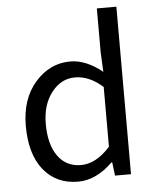

<svg xmlns="http://www.w3.org/2000/svg" viewBox="-52 -756 659 813"><g transform="rotate(-5 277.5 -350.0)"><path d="M47 -242Q47 -357 109 -427.5Q171 -498 258 -498Q325 -498 394 -442L390 -525V-712H473V0H405L398 -57H395Q324 12 248 12Q155 12 101 -55Q47 -122 47 -242ZM132 -243Q132 -156 167.5 -106.5Q203 -57 266 -57Q330 -57 390 -124V-378Q333 -429 272 -429Q213 -429 172.5 -377Q132 -325 132 -243Z"/></g></svg>

Font: RibengUni
Style: Regular
Weight: 400
Designer: (1) Dr. Andrew Glass (Program Manager at Microsoft Corporation)
(2) Bivuti Chakma (Suz Moriz)
(3) Paul D. Hunt (Adobe Co
Foundry: Bivuti Chakma and Jyoti Chakma
Version: Version 1.2020